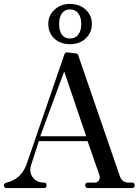

<svg xmlns="http://www.w3.org/2000/svg" viewBox="-40 -958 706 978"><path d="M316 -733Q267 -733 236.5 -762Q206 -791 206 -836Q206 -880 238 -909Q270 -938 316 -938Q365 -938 396.5 -909Q428 -880 428 -836Q428 -792 397 -762.5Q366 -733 316 -733ZM316 -762Q344 -762 359 -782Q374 -802 374 -836Q374 -869 359 -889.5Q344 -910 316 -910Q290 -910 275.5 -890Q261 -870 261 -836Q261 -802 275 -782Q289 -762 316 -762ZM-6 0Q-20 0 -20 -14Q-20 -24 -6 -28Q69 -46 96 -123L288 -681Q294 -694 304 -691L348 -686Q358 -683 359 -675L571 -59Q583 -28 613 -28H632Q646 -28 646 -14Q646 0 632 0H409Q394 0 394 -14Q394 -28 409 -28H443Q454 -28 461 -36Q468 -44 468 -55Q468 -61 467 -64L406 -239H158L119 -119Q114 -104 114 -94Q114 -67 133 -47.5Q152 -28 181 -28H186Q197 -28 197 -14Q197 0 186 0ZM165 -264H399L287 -594Z"/></svg>

Font: HK Venetian
Style: Regular
Weight: 400
Designer: Alfredo Marco Pradil
Foundry: Alfredo Marco Pradil
Version: Version 1.000;PS 001.000;hotconv 1.0.88;makeotf.lib2.5.64775